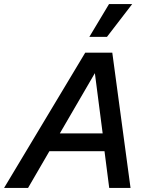

<svg xmlns="http://www.w3.org/2000/svg" viewBox="-61 -917 732 937"><path d="M-41 0 355 -660H487L576 0H472L449 -179H180L76 0ZM231 -266H440L402 -560ZM471 -897H584L461 -737H375Z"/></svg>

Font: Work Sans Medium
Style: Italic
Weight: 500
Italic angle: -13°
Designer: Wei Huang
Foundry: Wei Huang
Version: Version 2.012; ttfautohint (v1.8.3)